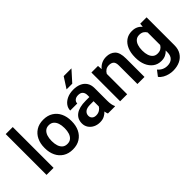

<svg xmlns="http://www.w3.org/2000/svg" viewBox="-2 -1518 2495 2495"><g transform="rotate(-45 1245.0 -271.0)"><path d="M194.8 -750V0H65.4V-750Z M294.9 -258.8V-269Q294.9 -346.2 324 -407Q353 -467.8 408.4 -502.9Q463.9 -538.1 542 -538.1Q621.1 -538.1 676.8 -502.9Q732.4 -467.8 761.5 -407Q790.5 -346.2 790.5 -269V-258.8Q790.5 -182.1 761.5 -121.3Q732.4 -60.5 677 -25.4Q621.6 9.8 543 9.8Q464.4 9.8 408.7 -25.4Q353 -60.5 324 -121.3Q294.9 -182.1 294.9 -258.8ZM423.8 -269V-258.8Q423.8 -212.9 436 -175Q448.2 -137.2 474.4 -114.5Q500.5 -91.8 543 -91.8Q585 -91.8 611.1 -114.5Q637.2 -137.2 649.4 -175Q661.6 -212.9 661.6 -258.8V-269Q661.6 -314 649.4 -352.1Q637.2 -390.1 610.8 -413.3Q584.5 -436.5 542 -436.5Q500.5 -436.5 474.4 -413.3Q448.2 -390.1 436 -352.1Q423.8 -314 423.8 -269Z M1193.8 0Q1184.6 -19 1179.7 -50.8Q1157.7 -25.9 1123.8 -8.1Q1089.8 9.8 1042 9.8Q990.7 9.8 950.2 -10.7Q909.7 -31.2 886.2 -66.9Q862.8 -102.5 862.8 -147.9Q862.8 -231 925 -276.4Q987.3 -321.8 1106 -321.8H1174.8V-356Q1174.8 -396 1153.8 -419.7Q1132.8 -443.4 1088.9 -443.4Q1049.8 -443.4 1026.9 -423.8Q1003.9 -404.3 1003.9 -373.5H874.5Q874.5 -417.5 901.9 -454.8Q929.2 -492.2 979 -515.1Q1028.8 -538.1 1096.2 -538.1Q1156.2 -538.1 1203.4 -517.8Q1250.5 -497.6 1277.6 -456.8Q1304.7 -416 1304.7 -355V-124.5Q1304.7 -48.8 1325.2 -8.3V0ZM1068.4 -89.4Q1107.4 -89.4 1135.3 -107.7Q1163.1 -126 1174.8 -148.4V-245.1H1112.3Q1051.3 -245.1 1021.7 -221.2Q992.2 -197.3 992.2 -158.2Q992.2 -128.4 1012.5 -108.9Q1032.7 -89.4 1068.4 -89.4ZM1035.2 -601.6 1130.9 -750H1273.4L1140.1 -601.6Z M1646.5 -435.5Q1611.8 -435.5 1586.9 -418.9Q1562 -402.3 1547.4 -374.5V0H1418.5V-528.3H1539.6L1543.9 -464.8Q1571.3 -499.5 1610.6 -518.8Q1649.9 -538.1 1697.8 -538.1Q1773.4 -538.1 1819.6 -493.4Q1865.7 -448.7 1865.7 -338.9V0H1735.8V-339.8Q1735.8 -394 1712.6 -414.8Q1689.5 -435.5 1646.5 -435.5Z M1958.5 -257.8V-268.1Q1958.5 -348.6 1984.1 -409.4Q2009.8 -470.2 2057.4 -504.2Q2105 -538.1 2170.9 -538.1Q2218.3 -538.1 2252.4 -521.7Q2286.6 -505.4 2310.1 -476.1L2315.4 -528.3H2432.6V-16.1Q2432.6 55.7 2401.4 105.7Q2370.1 155.8 2314.7 181.9Q2259.3 208 2185.5 208Q2153.8 208 2116.9 199.2Q2080.1 190.4 2046.1 171.6Q2012.2 152.8 1989.7 123L2047.9 46.9Q2100.6 109.4 2179.2 109.4Q2237.3 109.4 2270.3 77.4Q2303.2 45.4 2303.2 -14.6V-47.9Q2279.3 -20.5 2246.3 -5.4Q2213.4 9.8 2169.9 9.8Q2105 9.8 2057.4 -25.1Q2009.8 -60.1 1984.1 -120.6Q1958.5 -181.2 1958.5 -257.8ZM2087.4 -268.1V-257.8Q2087.4 -212.4 2099.6 -175Q2111.8 -137.7 2137.2 -115.5Q2162.6 -93.3 2202.1 -93.3Q2239.7 -93.3 2264.4 -108.4Q2289.1 -123.5 2303.2 -149.4V-379.9Q2289.1 -405.8 2264.6 -420.7Q2240.2 -435.5 2203.1 -435.5Q2163.6 -435.5 2137.9 -413.1Q2112.3 -390.6 2099.9 -352.8Q2087.4 -314.9 2087.4 -268.1Z"/></g></svg>

Font: Vazirmatn RD SemiBold
Style: Regular
Weight: 600
Designer: Saber Rastikerdar
Foundry: Saber Rastikerdar
Version: Version 32.102